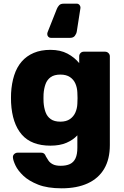

<svg xmlns="http://www.w3.org/2000/svg" viewBox="-20 -800 674 1040"><path d="M314 220Q237 220 186.5 200Q136 180 106.5 152Q77 124 64 96.5Q51 69 50 53Q49 42 57 34.5Q65 27 76 27H203Q213 27 219 32Q225 37 229 48Q235 59 243 70.5Q251 82 266.5 90Q282 98 309 98Q339 98 359 88.5Q379 79 389 57.5Q399 36 399 0V-67Q376 -42 340 -26.5Q304 -11 253 -11Q202 -11 163 -26Q124 -41 98 -71Q72 -101 57.5 -144Q43 -187 40 -243Q39 -269 40 -296Q43 -349 57 -392.5Q71 -436 97.5 -466.5Q124 -497 163 -513.5Q202 -530 253 -530Q307 -530 345.5 -509.5Q384 -489 409 -458V-495Q409 -505 416 -512.5Q423 -520 434 -520H549Q560 -520 567.5 -512.5Q575 -505 575 -495V-14Q575 62 544.5 114Q514 166 455.5 193Q397 220 314 220ZM307 -141Q339 -141 359 -155Q379 -169 388.5 -191Q398 -213 399 -238Q400 -249 400 -269Q400 -289 399 -299Q398 -325 388.5 -347Q379 -369 359 -382.5Q339 -396 307 -396Q274 -396 254.5 -382Q235 -368 226.5 -344Q218 -320 216 -291Q215 -269 216 -246Q218 -217 226.5 -193Q235 -169 254.5 -155Q274 -141 307 -141ZM255 -595Q247 -595 241.5 -601Q236 -607 236 -615Q236 -621 238 -626L288 -752Q292 -762 300 -771Q308 -780 324 -780H397Q405 -780 410.5 -773.5Q416 -767 416 -758L396 -630Q394 -617 385.5 -606Q377 -595 360 -595Z"/></svg>

Font: DVN-Rubik
Style: Bold
Weight: 700
Designer: Hubert and Fischer
Foundry: Hubert & Fischer
Version: Version 2.102